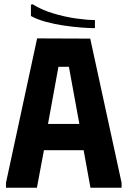

<svg xmlns="http://www.w3.org/2000/svg" viewBox="-20 -880 597 900"><path d="M8 0V-23L154 -700L403 -699L550 -23V0H404L372 -176H186L153 0ZM205 -299H352L303 -567H254ZM133 -860Q174 -834 228.5 -817.5Q283 -801 336 -793.5Q389 -786 425 -786V-748Q399 -748 360 -751Q321 -754 277.5 -760.5Q234 -767 194 -778Q154 -789 125 -805V-858Z"/></svg>

Font: Phudu SemiBold
Style: Regular
Weight: 600
Version: Version 1.005;gftools[0.9.23]